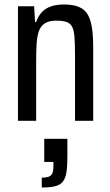

<svg xmlns="http://www.w3.org/2000/svg" viewBox="-20 -538 492 855"><path d="M60 0V-510H132L136 -440H141Q150 -466 165.5 -483Q181 -500 205.5 -509Q230 -518 265 -518Q307 -518 333 -506.5Q359 -495 372 -471Q385 -447 390 -411Q395 -375 395 -324V0H314V-296Q314 -346 311.5 -375.5Q309 -405 300.5 -420Q292 -435 275.5 -440.5Q259 -446 231 -446Q198 -446 179.5 -434Q161 -422 153 -399Q145 -376 143 -342.5Q141 -309 141 -266V0ZM166 297V253Q188 253 199 248Q210 243 214 231.5Q218 220 218 200V183H177V80H280V161Q280 202 276 228.5Q272 255 260.5 270Q249 285 226.5 291Q204 297 166 297Z"/></svg>

Font: Saira Condensed Medium
Style: Regular
Weight: 500
Width: 3
Designer: Hector Gatti with collaboration of the Omnibus-Type team
Foundry: Omnibus-Type
Version: Version 1.101